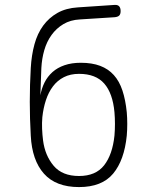

<svg xmlns="http://www.w3.org/2000/svg" viewBox="-20 -750 640 780"><path d="M445 -680 304 -671Q266 -669 237.5 -652Q209 -635 189.5 -608Q170 -581 160 -546.5Q150 -512 148 -474L144 -363Q149 -391 161 -415Q173 -439 193 -457Q213 -475 242 -485Q271 -495 308 -495Q354 -495 387 -482.5Q420 -470 442.5 -445Q465 -420 477.5 -382Q490 -344 495 -294Q497 -271 497 -246.5Q497 -222 495 -199Q485 -99 439.5 -44.5Q394 10 301 10Q207 10 158.5 -44.5Q110 -99 105 -199Q101 -268 101 -336.5Q101 -405 105 -474Q108 -526 120 -570Q132 -614 155.5 -646Q179 -678 213.5 -697.5Q248 -717 296 -720L445 -730Q458 -731 464 -724.5Q470 -718 470 -705Q470 -692 464 -686.5Q458 -681 445 -680ZM301 -35Q369 -35 403 -78.5Q437 -122 445 -199Q447 -222 447 -246.5Q447 -271 445 -294Q438 -371 403.5 -410.5Q369 -450 301 -450Q266 -450 239.5 -436.5Q213 -423 195 -399Q177 -375 166.5 -343Q156 -311 152 -274Q150 -251 151 -226.5Q152 -202 155 -179Q163 -118 198 -76.5Q233 -35 301 -35Z"/></svg>

Font: Maple Mono Thin
Style: Regular
Weight: 250
Monospace: yes
Designer: subframe7536
Version: Version 7.000